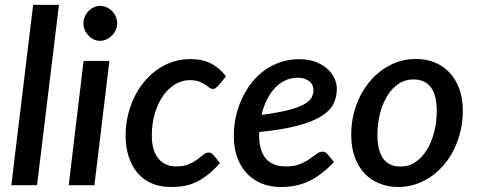

<svg xmlns="http://www.w3.org/2000/svg" viewBox="-20 -760 1957 788"><path d="M26.5 0 116 -740H222L132 0Z M429 -510 367.5 0H262L323 -510ZM461 -664Q461 -649.5 455 -636.5Q449 -623.5 439 -613.8Q429 -604 416.5 -598.2Q404 -592.5 390.5 -592.5Q377 -592.5 364.8 -598.2Q352.5 -604 343.2 -613.8Q334 -623.5 328.2 -636.5Q322.5 -649.5 322.5 -664Q322.5 -678.5 328.2 -691.8Q334 -705 343.5 -714.8Q353 -724.5 365.5 -730.2Q378 -736 391 -736Q404.5 -736 417.2 -730.2Q430 -724.5 439.8 -714.8Q449.5 -705 455.2 -692Q461 -679 461 -664Z M883 -91Q857.5 -62.5 834 -43.8Q810.5 -25 786.8 -13.5Q763 -2 737.2 2.8Q711.5 7.5 681 7.5Q636.5 7.5 602 -7.8Q567.5 -23 544 -50.8Q520.5 -78.5 508 -117.5Q495.5 -156.5 495.5 -204Q495.5 -245 504.5 -284.5Q513.5 -324 530 -358.8Q546.5 -393.5 570.2 -422.8Q594 -452 623.5 -473Q653 -494 687.5 -505.8Q722 -517.5 760.5 -517.5Q811.5 -517.5 846.2 -499.5Q881 -481.5 907.5 -446.5L873.5 -405.5Q869.5 -401.5 864.5 -398.2Q859.5 -395 853.5 -395Q846 -395 839 -400.5Q832 -406 822 -412.8Q812 -419.5 797 -425.2Q782 -431 758.5 -431Q727 -431 698.8 -414Q670.5 -397 649.2 -366.8Q628 -336.5 615.5 -294.5Q603 -252.5 603 -203Q603 -144 629.2 -110.5Q655.5 -77 703.5 -77Q734.5 -77 755 -86Q775.5 -95 789.8 -105.5Q804 -116 814.5 -125Q825 -134 836.5 -134Q847 -134 856 -124L883 -91Z M1201.5 -441Q1173.5 -441 1149.8 -429.5Q1126 -418 1107.2 -397.8Q1088.5 -377.5 1074.8 -349.5Q1061 -321.5 1053.5 -288.5Q1122.5 -297.5 1164.5 -308.5Q1206.5 -319.5 1229 -332.5Q1251.5 -345.5 1259 -360.2Q1266.5 -375 1266.5 -391.5Q1266.5 -399.5 1263 -408.5Q1259.5 -417.5 1251.8 -424.5Q1244 -431.5 1231.5 -436.2Q1219 -441 1201.5 -441ZM1351 -94.5Q1325 -68 1300 -48.8Q1275 -29.5 1249 -17Q1223 -4.5 1194.5 1.5Q1166 7.5 1132.5 7.5Q1088 7.5 1052.5 -7.5Q1017 -22.5 991.8 -49.8Q966.5 -77 953 -115.8Q939.5 -154.5 939.5 -202.5Q939.5 -242.5 948 -281.2Q956.5 -320 972.8 -355Q989 -390 1012.2 -419.8Q1035.5 -449.5 1065.2 -471Q1095 -492.5 1130.8 -504.8Q1166.5 -517 1207.5 -517Q1247 -517 1276 -505.8Q1305 -494.5 1324.2 -476.8Q1343.5 -459 1353 -437.5Q1362.5 -416 1362.5 -395.5Q1362.5 -362 1348.8 -334Q1335 -306 1299.5 -283.5Q1264 -261 1202.2 -244.5Q1140.5 -228 1044 -218Q1043.5 -215 1043.5 -211.8Q1043.5 -208.5 1043.5 -205Q1043.5 -141.5 1071 -109.2Q1098.5 -77 1153.5 -77Q1188 -77 1211 -86.5Q1234 -96 1250.2 -107.2Q1266.5 -118.5 1278.8 -128Q1291 -137.5 1304.5 -137.5Q1315 -137.5 1324 -127.5Z M1624.5 -76.5Q1658 -76.5 1685.5 -95.2Q1713 -114 1732.2 -145.5Q1751.5 -177 1762 -218.2Q1772.5 -259.5 1772.5 -304.5Q1772.5 -370.5 1748.2 -402.2Q1724 -434 1676.5 -434Q1642.5 -434 1615.2 -415.5Q1588 -397 1569 -366Q1550 -335 1539.5 -293.5Q1529 -252 1529 -206.5Q1529 -76.5 1624.5 -76.5ZM1615 7.5Q1573 7.5 1537.5 -6.8Q1502 -21 1476.2 -48.2Q1450.5 -75.5 1436 -115.2Q1421.5 -155 1421.5 -205.5Q1421.5 -271 1442.2 -328Q1463 -385 1499 -427.2Q1535 -469.5 1583.2 -493.8Q1631.5 -518 1686.5 -518Q1728.5 -518 1764 -503.8Q1799.5 -489.5 1825 -462.2Q1850.5 -435 1865 -395.2Q1879.5 -355.5 1879.5 -305Q1879.5 -262 1870 -222Q1860.5 -182 1843.5 -147.2Q1826.5 -112.5 1802.2 -84Q1778 -55.5 1748.8 -35.2Q1719.5 -15 1685.5 -3.8Q1651.5 7.5 1615 7.5Z"/></svg>

Font: Lato 2
Style: Italic
Weight: 600
Italic angle: -7°
Designer: Lukasz Dziedzic with Adam Twardoch and Botio Nikoltchev
Foundry: tyPoland Lukasz Dziedzic
Version: Version 2.015; 2015-08-06; http://www.latofonts.com/